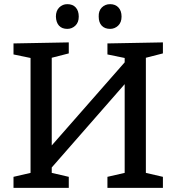

<svg xmlns="http://www.w3.org/2000/svg" viewBox="-20 -904 848 924"><path d="M45 0V-53L127 -72V-625L45 -642V-695L311 -700V-647L229 -626V-204L580 -604V-625L497 -642V-695L764 -700V-647L682 -626V-72L764 -53V0H497V-53L580 -72V-499L229 -98V-72L311 -53V0ZM510 -765Q484 -765 469.5 -780.5Q455 -796 455 -824Q454 -852 470 -868Q486 -884 510 -884Q535 -884 550 -868Q565 -852 565 -824Q565 -796 548.5 -780.5Q532 -765 510 -765ZM304 -765Q278 -765 264 -780.5Q250 -796 249 -824Q249 -852 265 -868Q281 -884 304 -884Q330 -884 344.5 -868Q359 -852 359 -824Q359 -796 342.5 -780.5Q326 -765 304 -765Z"/></svg>

Font: Bitter Medium
Style: Regular
Weight: 500
Designer: Sol Matas, and Bitter project Authors
Foundry: Sol Matas
Version: Version 2.001